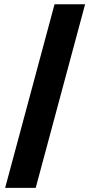

<svg xmlns="http://www.w3.org/2000/svg" viewBox="-20 -782 428 911"><path d="M383.8 -761.7 149.4 109.4H4.4L238.8 -761.7Z"/></svg>

Font: Inter 24pt ExtraBold
Style: Regular
Weight: 800
Designer: Rasmus Andersson
Foundry: rsms
Version: Version 4.001;git-66647c0bb